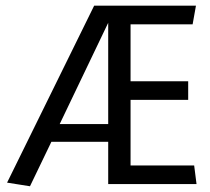

<svg xmlns="http://www.w3.org/2000/svg" viewBox="-20 -647 739 675"><path d="M85.4 7.8 4.9 -4.9 311 -627H668.9L657.2 -561.5H439V-361.3H641.6V-295.9H439V-65.4H662.6L670.9 0H360.4V-148.4H160.6ZM189.9 -210.9H360.4V-566.9Z"/></svg>

Font: Anaheim Medium
Style: Regular
Weight: 500
Version: Version 2.001